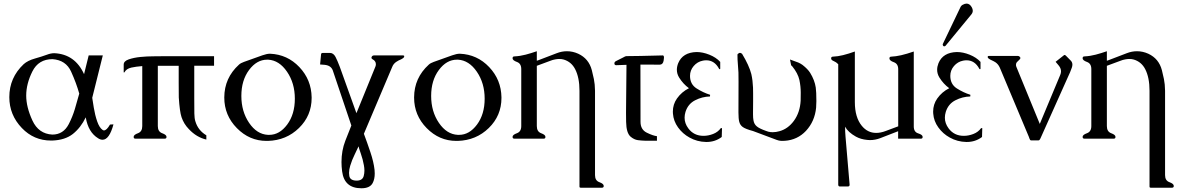

<svg xmlns="http://www.w3.org/2000/svg" viewBox="-20 -762 6496 1055"><path d="M278.3 -469.7Q392.1 -464.4 441.9 -354.5Q448.2 -380.4 454.6 -406Q460.9 -431.6 467.3 -457.5H544.9L486.8 -224.6Q488.8 -210.4 495.4 -170.2Q502 -129.9 513.9 -95.2Q525.9 -60.5 543.5 -48.3Q547.4 -45.4 551.3 -45.4Q565.9 -45.4 584.5 -77.6L603.5 -78.6Q580.6 5.9 543.5 5.9Q531.7 5.9 519.5 -2Q464.8 -35.2 451.2 -117.2Q423.8 -60.5 380.4 -25.9Q337.4 7.8 267.1 10.3H260.3Q166 10.3 100.1 -58.6Q31.2 -130.4 31.2 -228.5Q31.2 -335.4 110.4 -409.7Q132.3 -429.2 171.1 -440.2Q210 -451.2 237.8 -461.4Q259.3 -469.7 278.3 -469.7ZM415.5 -247.6Q399.4 -305.2 370.8 -368.4Q342.3 -431.6 268.6 -437Q191.4 -437 157.7 -369.1Q124 -301.3 124 -236.8Q124 -173.8 158 -100.1Q191.9 -26.4 267.6 -22.5Q328.1 -22.5 357.9 -80.1Q378.4 -120.1 391.1 -162.1Q403.8 -204.1 415.5 -247.6Z M847.2 -69.3Q847.2 -38.6 871.1 -30Q895 -21.5 895 -9.8Q895 0 884.8 0H724.1Q714.4 0 714.4 -9.8Q714.4 -21.5 738 -30Q761.7 -38.6 761.7 -69.3V-398.9Q726.1 -396 701.7 -390.6Q673.8 -384.3 663.6 -364.3H659.7V-407.2Q659.7 -426.3 687.5 -435.8Q715.3 -445.3 751.7 -449Q788.1 -452.6 822.8 -452.6Q857.4 -452.6 871.6 -453.1H1156.2V-400.9H1047.4V-223.1Q1047.4 -166 1047.9 -138.4Q1048.3 -110.8 1053.7 -94.7Q1068.4 -45.4 1113.8 -18.6V4.9Q1060.1 -7.3 1017.6 -52.7Q990.2 -80.6 977.5 -118.2Q967.3 -148.4 962.4 -226.6Q961.9 -234.4 961.9 -305.2V-400.4H847.2Z M1692.4 -224.1Q1692.4 -126.5 1622.8 -58.6Q1553.2 9.3 1452.1 12.2H1444.3Q1350.6 12.2 1281.5 -58.1Q1212.4 -128.4 1212.4 -225.6V-227.1Q1212.9 -334 1293 -406.7Q1302.2 -415.5 1320.6 -421.9Q1338.9 -428.2 1367.7 -438.7Q1396.5 -449.2 1421.6 -458Q1446.8 -466.8 1462.4 -466.8H1463.9Q1559.1 -462.9 1625 -393.3Q1690.9 -323.7 1692.4 -227.1ZM1447.8 -434.1Q1390.6 -434.1 1348.4 -377.2Q1306.2 -320.3 1306.2 -234.9Q1306.2 -149.4 1348.9 -86.7Q1391.6 -23.9 1452.6 -21H1459.5Q1516.1 -21 1558.1 -77.6Q1600.1 -134.3 1600.1 -219.7Q1600.1 -305.2 1557.1 -367.9Q1514.2 -430.7 1453.6 -434.1Z M1965.8 272.5Q1871.6 272.5 1859.9 179.7Q1856.4 153.3 1856.4 128.4Q1856.4 65.9 1877.4 11.7Q1894 -31.2 1910.6 -72.3L1808.6 -375Q1798.8 -402.3 1763.7 -405.8L1738.8 -407.7L1744.1 -462.9Q1744.1 -471.2 1754.4 -471.2H1793Q1812 -471.2 1823.7 -449.2Q1834 -429.2 1847.2 -394.5L1938.5 -140.1L2043 -396.5Q2045.4 -402.3 2045.4 -409.7Q2045.4 -414.1 2043.9 -418.5Q2039.1 -430.2 2028.8 -435.1Q2021 -439.5 2021 -444.8Q2021 -445.8 2022 -448.7Q2025.4 -457.5 2035.2 -457.5H2194.8Q2201.2 -457.5 2201.2 -453.1Q2201.2 -451.7 2200.2 -448.7Q2197.3 -442.4 2184.1 -436Q2170.4 -430.7 2158.7 -422.9Q2142.1 -412.6 2134.8 -393.6L1979.5 -26.9Q1997.6 21.5 2015.4 74.5Q2033.2 127.4 2038.1 171.4Q2039.1 181.6 2039.1 191.4Q2039.1 222.2 2027.8 243.7Q2012.7 272.5 1965.8 272.5ZM1938 230.5H1939.5Q1971.7 230.5 1978.5 205.1Q1982.4 190.9 1982.4 175.3Q1982.4 161.1 1979.5 146Q1973.6 112.8 1962.6 81.8Q1951.7 50.8 1950.2 42Q1944.3 55.7 1929 86.7Q1913.6 117.7 1904.3 148.9Q1897.9 170.4 1897.9 188.5Q1897.9 197.3 1899.4 205.1Q1903.8 229.5 1938 230.5Z M2735.4 -224.1Q2735.4 -126.5 2665.8 -58.6Q2596.2 9.3 2495.1 12.2H2487.3Q2393.6 12.2 2324.5 -58.1Q2255.4 -128.4 2255.4 -225.6V-227.1Q2255.9 -334 2335.9 -406.7Q2345.2 -415.5 2363.5 -421.9Q2381.8 -428.2 2410.6 -438.7Q2439.5 -449.2 2464.6 -458Q2489.7 -466.8 2505.4 -466.8H2506.8Q2602.1 -462.9 2668 -393.3Q2733.9 -323.7 2735.4 -227.1ZM2490.7 -434.1Q2433.6 -434.1 2391.4 -377.2Q2349.1 -320.3 2349.1 -234.9Q2349.1 -149.4 2391.8 -86.7Q2434.6 -23.9 2495.6 -21H2502.4Q2559.1 -21 2601.1 -77.6Q2643.1 -134.3 2643.1 -219.7Q2643.1 -305.2 2600.1 -367.9Q2557.1 -430.7 2496.6 -434.1Z M2929.7 -428.2 2940.9 -432.1 3039.1 -469.7Q3066.9 -480.5 3095.2 -480.5Q3127 -480.5 3157.2 -466.8Q3215.3 -439.9 3231.9 -376.5Q3237.3 -356 3243.2 -327.9Q3249 -299.8 3249.5 -263.2V200.2Q3249.5 230.5 3273.4 239Q3297.4 247.6 3297.4 259.8Q3297.4 269.5 3287.1 269.5H3171.9Q3164.1 269.5 3164.1 263.7V-263.2Q3164.1 -336.4 3140.1 -382.3Q3119.6 -421.9 3078.1 -434.6Q3066.9 -438 3053.2 -438Q3042 -438 3029.8 -435.5Q3016.6 -433.1 3004.6 -428.2Q2992.7 -423.3 2979.5 -418.9L2941.4 -404.8L2929.7 -400.4V-69.3Q2929.7 -38.6 2953.4 -30Q2977.1 -21.5 2977.1 -9.8Q2977.1 0 2967.3 0H2806.6Q2796.4 0 2796.4 -9.8Q2796.4 -21.5 2820.3 -30Q2844.2 -38.6 2844.2 -69.3V-382.3Q2844.2 -413.1 2820.3 -421.6Q2796.4 -430.2 2796.4 -441.9Q2796.4 -452.1 2806.6 -452.1Q2837.9 -453.6 2868.4 -461.7Q2898.9 -469.7 2929.7 -480.5Z M3499 -407.2 3499.5 -92.8Q3499.5 -49.8 3533.9 -33Q3568.4 -16.1 3589.8 -13.7V11.2H3523.9Q3505.4 10.7 3485.1 8.1Q3464.8 5.4 3445.3 -10.7Q3421.4 -30.8 3420.4 -92.3Q3419.9 -118.7 3419.9 -142.1Q3419.9 -147.9 3420.4 -199.7L3422.4 -405.8Q3386.2 -404.8 3368.2 -403.8H3365.7Q3356.4 -403.8 3356 -413.1V-414.1Q3356 -421.9 3364.7 -426.3Q3373.5 -431.2 3404.3 -446.3Q3410.2 -449.2 3412.6 -450.7Q3418.5 -453.6 3422.4 -453.6L3500.5 -454.6L3621.1 -457.5H3621.6Q3628.4 -457.5 3628.4 -445.3Q3628.4 -439 3626.5 -428.7Q3622.6 -406.7 3605 -406.7Z M3947.3 -58.1 3945.8 -9.3Q3909.7 18.1 3862.3 18.1H3859.4Q3810.1 17.1 3768.6 -6.3Q3731 -26.9 3705.8 -61.8Q3680.7 -96.7 3677.7 -137.7Q3677.2 -143.1 3677.2 -148.4Q3677.2 -188.5 3699.7 -220.7Q3725.1 -256.8 3765.6 -277.3Q3733.4 -300.8 3711.4 -336.4Q3699.2 -356.4 3699.2 -378.9Q3699.2 -396 3706.5 -414.6Q3731 -474.1 3807.6 -476.1Q3841.3 -476.1 3877.9 -461.4Q3914.6 -446.8 3937.5 -421.9V-384.8Q3937.5 -381.8 3934.6 -381.8Q3931.6 -381.8 3930.7 -384.8Q3905.8 -430.7 3860.8 -430.7Q3851.6 -430.7 3841.8 -428.7Q3812 -422.9 3791.7 -399.2Q3771.5 -375.5 3771.5 -345.2Q3771.5 -298.8 3807.9 -275.9Q3844.2 -252.9 3881.8 -241.2L3881.3 -231.9Q3838.4 -231 3799.3 -210.9Q3760.3 -190.9 3746.6 -147Q3741.7 -130.9 3741.7 -115.2Q3741.7 -84 3762.2 -56.6Q3792.5 -15.6 3845.7 -15.6Q3872.1 -15.6 3898.4 -25.9Q3924.8 -36.1 3940.9 -58.1Z M4117.7 -42Q4076.2 -53.2 4061.5 -64Q4046.9 -74.2 4042 -92.8Q4037.6 -109.4 4037.6 -144L4038.1 -313Q4038.1 -346.7 4037.6 -363.8Q4036.1 -393.1 4034.2 -413.1Q4032.2 -433.1 4032.2 -460.9Q4032.2 -466.3 4041.5 -470.7Q4043.5 -471.7 4045.9 -471.7Q4050.8 -471.7 4057.6 -466.3Q4096.2 -402.3 4108.4 -355Q4116.2 -320.3 4117.7 -280.8Q4118.2 -265.1 4118.2 -248V-206.5Q4117.7 -179.7 4117.7 -146V-133.3Q4117.7 -112.8 4120.1 -101.1Q4123.5 -79.6 4138.7 -67.4Q4152.3 -55.7 4189.5 -42.5Q4202.6 -37.1 4214.4 -36.1Q4220.2 -35.6 4226.1 -35.6Q4244.1 -35.6 4262.7 -41Q4309.6 -53.7 4342.3 -98.1Q4376 -144.5 4379.4 -209Q4379.9 -218.8 4379.9 -253.4Q4379.9 -287.6 4372.6 -322.3Q4364.3 -359.4 4333 -397.9Q4331.1 -400.4 4327.1 -403.3L4320.8 -435.1L4366.2 -418.5Q4377.9 -413.6 4389.6 -405.3Q4418.9 -382.3 4431.6 -361.8Q4456.5 -321.3 4462.4 -281.2Q4465.8 -257.3 4465.8 -206.5Q4465.8 -189 4464.4 -170.4Q4457 -95.2 4408.7 -43Q4361.8 6.8 4292.5 11.7Q4285.6 12.2 4272.9 12.2Q4259.3 11.2 4248 6.8Z M4915.5 -381.3Q4915.5 -411.6 4891.4 -420.2Q4867.2 -428.7 4867.2 -440.9Q4867.2 -450.7 4877 -450.7Q4901.4 -451.7 4931.6 -458.5Q4962.9 -465.8 5001 -479V-67.4Q5001 -36.6 5025.4 -29.1Q5049.8 -21.5 5049.8 -9.8Q5049.8 0 5040 0H4915V-41L4816.9 -2.9Q4789.1 7.8 4759.8 7.8Q4752.4 7.8 4745.1 6.8Q4709.5 3.4 4683.1 -11.2Q4640.1 -35.2 4623.5 -65.9Q4623.5 -38.6 4626 -10.3L4648.4 252.4V253.4Q4648.4 262.7 4638.7 262.7H4595.2Q4585.9 262.7 4585.9 252.4V-409.2Q4574.7 -420.9 4560.8 -426.5Q4546.9 -432.1 4546.9 -440.9Q4546.9 -450.7 4556.6 -450.7Q4583 -451.7 4612.3 -459Q4628.9 -462.9 4644.5 -468Q4660.2 -473.1 4677.2 -479V-201.2Q4677.2 -117.2 4715.3 -70.8Q4747.1 -31.7 4794.4 -31.7Q4818.8 -31.7 4846.2 -42L4915.5 -67.9Z M5175.8 -510.7Q5174.3 -509.3 5173.3 -508.8Q5165.5 -504.9 5161.6 -511.7Q5159.7 -515.1 5160.2 -519.5L5256.3 -720.2Q5260.7 -731 5270 -735.8Q5281.7 -742.2 5291 -742.2Q5308.1 -742.2 5319.3 -722.7Q5325.2 -712.4 5325.2 -703.1Q5325.2 -691.9 5316.9 -682.1ZM5377.4 -58.1 5376 -9.3Q5339.8 18.1 5292.5 18.1H5289.6Q5240.2 17.1 5198.7 -6.3Q5161.1 -26.9 5136 -61.8Q5110.8 -96.7 5107.9 -137.7Q5107.4 -143.1 5107.4 -148.4Q5107.4 -188.5 5129.9 -220.7Q5155.3 -256.8 5195.8 -277.3Q5163.6 -300.8 5141.6 -336.4Q5129.4 -356.4 5129.4 -378.9Q5129.4 -396 5136.7 -414.6Q5161.1 -474.1 5237.8 -476.1Q5271.5 -476.1 5308.1 -461.4Q5344.7 -446.8 5367.7 -421.9V-384.8Q5367.7 -381.8 5364.7 -381.8Q5361.8 -381.8 5360.8 -384.8Q5335.9 -430.7 5291 -430.7Q5281.7 -430.7 5272 -428.7Q5242.2 -422.9 5221.9 -399.2Q5201.7 -375.5 5201.7 -345.2Q5201.7 -298.8 5238 -275.9Q5274.4 -252.9 5312 -241.2L5311.5 -231.9Q5268.6 -231 5229.5 -210.9Q5190.4 -190.9 5176.8 -147Q5171.9 -130.9 5171.9 -115.2Q5171.9 -84 5192.4 -56.6Q5222.7 -15.6 5275.9 -15.6Q5302.2 -15.6 5328.6 -25.9Q5355 -36.1 5371.1 -58.1Z M5565.4 -393.1 5693.4 -81.1 5805.7 -350.1Q5810.1 -360.4 5810.1 -370.1Q5810.1 -387.2 5796.4 -403.3L5780.3 -422.4L5824.2 -457Q5827.1 -460 5829.6 -460Q5833 -460 5836.9 -456.1L5864.3 -428.2Q5872.6 -419.4 5872.6 -406.7Q5872.6 -399.4 5869.6 -390.6Q5861.8 -367.2 5846.7 -335.9L5696.8 -1Q5694.3 3.9 5691.9 6.8Q5689.5 9.3 5686.5 9.3H5645.5Q5642.1 9.3 5640.1 6.3Q5638.7 4.9 5636.5 -1.2Q5634.3 -7.3 5633.3 -10.3L5473.6 -390.6Q5465.3 -409.2 5449.7 -419.9Q5439.5 -426.3 5429.4 -430.7Q5419.4 -435.1 5413.6 -439.5Q5410.2 -441.4 5407.7 -445.8Q5407.2 -447.8 5407.2 -449.2Q5407.2 -450.7 5407.7 -452.1Q5409.2 -454.6 5413.1 -454.6H5573.2Q5576.7 -454.6 5581.1 -452.1Q5585 -448.7 5586.4 -445.8Q5586.9 -444.3 5586.9 -443.4Q5586.9 -439 5582 -434.6Q5565.4 -419.4 5564 -414.6Q5562.5 -410.2 5562.5 -405.3Q5562.5 -399.4 5565.4 -393.1Z M6062 -428.2 6073.2 -432.1 6171.4 -469.7Q6199.2 -480.5 6227.5 -480.5Q6259.3 -480.5 6289.6 -466.8Q6347.7 -439.9 6364.3 -376.5Q6369.6 -356 6375.5 -327.9Q6381.3 -299.8 6381.8 -263.2V200.2Q6381.8 230.5 6405.8 239Q6429.7 247.6 6429.7 259.8Q6429.7 269.5 6419.4 269.5H6304.2Q6296.4 269.5 6296.4 263.7V-263.2Q6296.4 -336.4 6272.5 -382.3Q6252 -421.9 6210.4 -434.6Q6199.2 -438 6185.5 -438Q6174.3 -438 6162.1 -435.5Q6148.9 -433.1 6137 -428.2Q6125 -423.3 6111.8 -418.9L6073.7 -404.8L6062 -400.4V-69.3Q6062 -38.6 6085.7 -30Q6109.4 -21.5 6109.4 -9.8Q6109.4 0 6099.6 0H5939Q5928.7 0 5928.7 -9.8Q5928.7 -21.5 5952.6 -30Q5976.6 -38.6 5976.6 -69.3V-382.3Q5976.6 -413.1 5952.6 -421.6Q5928.7 -430.2 5928.7 -441.9Q5928.7 -452.1 5939 -452.1Q5970.2 -453.6 6000.7 -461.7Q6031.2 -469.7 6062 -480.5Z"/></svg>

Font: Caudex
Style: Regular
Weight: 400
Version: Version 1.04